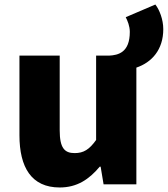

<svg xmlns="http://www.w3.org/2000/svg" viewBox="-20 -815 742 849"><path d="M244 14C321 14 374 -22 421 -78H425L438 0H583V-516C651 -539 702 -595 702 -686C702 -729 685 -772 667 -795L536 -739C544 -723 554 -700 554 -674C554 -583 503 -571 462 -569H405V-196C375 -154 350 -138 310 -138C265 -138 244 -161 244 -239V-569H66V-217C66 -75 119 14 244 14Z"/></svg>

Font: Noto Sans JP Black
Style: Regular
Weight: 900
Designer: Ryoko NISHIZUKA  (kana, bopomofo & ideographs); Paul D. Hunt (Latin, Greek & Cyrillic); Sandoll Communications , Soo-you
Foundry: Adobe
Version: Version 2.002;hotconv 1.0.116;makeotfexe 2.5.65601